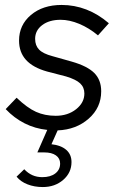

<svg xmlns="http://www.w3.org/2000/svg" viewBox="-20 -517 483 776"><path d="M3 -76 47 -122Q90 -81 125.5 -65Q161 -49 205 -49Q254 -49 287.5 -75.5Q321 -102 321 -139Q321 -164 304 -180Q287 -196 247 -208L170 -228Q113 -244 85 -275Q57 -306 57 -353Q57 -416 105 -456.5Q153 -497 229 -497Q281 -497 329 -478.5Q377 -460 420 -423L376 -374Q340 -404 300.5 -420.5Q261 -437 225 -437Q179 -437 150.5 -415.5Q122 -394 122 -360Q122 -333 138 -316.5Q154 -300 192 -290L270 -268Q333 -250 361 -222Q389 -194 389 -148Q389 -82 338.5 -37.5Q288 7 213 10L188 66Q226 70 247.5 88.5Q269 107 269 138Q269 181 235.5 210Q202 239 153 239Q119 239 91 228Q63 217 47 197L78 167Q93 183 111 191Q129 199 151 199Q184 199 203.5 184Q223 169 223 144Q223 123 206 111Q189 99 159 99H131L171 8Q122 3 79.5 -18.5Q37 -40 3 -76Z"/></svg>

Font: Red Hat Text
Style: Italic
Weight: 400
Italic angle: -12°
Designer: Pentagram / MCKL
Foundry: Pentagram / MCKL
Version: Version 1.005; Red Hat Text Italic